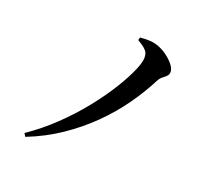

<svg xmlns="http://www.w3.org/2000/svg" viewBox="-129 -909 1258 1126"><g transform="rotate(20 500.0 -346.0)"><path d="M117.9 24.1Q205.6 -35.6 283.5 -110.1Q361.5 -184.7 425.5 -264.6Q489.5 -344.4 536.1 -419.6Q582.7 -494.8 608.5 -556.2Q618.7 -580.3 623.6 -599.1Q628.6 -617.8 628.6 -631.9Q628.6 -648.8 623.4 -661.1Q618.2 -673.5 603 -686.4Q587.8 -699.2 558.7 -716.4L563 -733.8Q590.2 -737.1 619.7 -736Q649.2 -734.9 675.3 -725.6Q705 -715.3 734 -694.4Q763 -673.5 782 -649.6Q800.9 -625.7 800.9 -606.4Q800.9 -588.9 790.5 -578.7Q780 -568.4 766.6 -558.2Q753.3 -548 743.6 -530Q701 -446.3 641.9 -362.9Q582.7 -279.5 506 -203.4Q429.2 -127.3 335.6 -63.8Q242 -0.3 130.4 43.6Z"/></g></svg>

Font: Noto Serif HK ExtraLight
Style: Regular
Weight: 200
Designer: Ryoko NISHIZUKA 西塚涼子 (kana & ideographs); Frank Grießhammer (Latin, Greek & Cyrillic); Wenlong ZHANG 张文龙 (bopomofo); San
Foundry: Adobe
Version: Version 2.002-H1;hotconv 1.1.0;makeotfexe 2.6.0